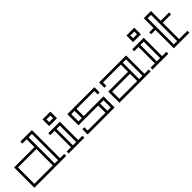

<svg xmlns="http://www.w3.org/2000/svg" viewBox="263 -1918 3140 3140"><g transform="rotate(-45 1833.0 -347.5)"><path d="M531 -469V-650H432V-695H698V-45H797V0H60V-469ZM576 -45H653V-650H576ZM105 -45H531V-424H105Z M1118 -45H1217V0H852V-45H951V-424H852V-469H1118ZM1073 -424H996V-45H1073ZM1125 -542H944V-695H1125ZM1080 -650H989V-587H1080Z M1916 -469V-347H1871V-424H1459V-257H1916V0H1292V-122H1337V-45H1749V-212H1292V-469ZM1794 -212V-45H1871V-212ZM1414 -424H1337V-257H1414Z M2650 -45H2749V0H2026V-257H2483V-424H2071V-347H2026V-469H2650ZM2483 -45V-212H2071V-45ZM2605 -424H2528V-45H2605Z M3059 -45H3158V0H2793V-45H2892V-424H2793V-469H3059ZM3014 -424H2937V-45H3014ZM3066 -542H2885V-695H3066ZM3021 -650H2930V-587H3021Z M3645 -45V0H3285V-424H3186V-469H3285V-695H3452V-469H3645V-424H3452V-45ZM3407 -650H3330V-45H3407Z"/></g></svg>

Font: Geostar
Style: Regular
Weight: 400
Designer: Joe Prince
Foundry: Joe Prince
Version: Version 1.002